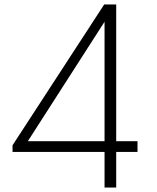

<svg xmlns="http://www.w3.org/2000/svg" viewBox="-20 -845 708 865"><path d="M451 0V-160.5H36.5V-190.5L449.5 -825H503.5V-209H599.5V-160.5H503.5V0ZM105.5 -209H451V-747Z"/></svg>

Font: Spartan Thin Light
Style: Regular
Weight: 300
Version: Version 1.004